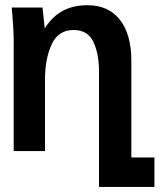

<svg xmlns="http://www.w3.org/2000/svg" viewBox="-20 -579 640 736"><path d="M27 -525.5 25 -550H143L151.5 -470Q179.5 -515 219.8 -537Q260 -559 315.5 -559Q396 -559 439.8 -503Q483.5 -447 483.5 -346V24.5H572V137.5H359.5V-306Q359.5 -372 338.2 -418Q317 -464 261.5 -464Q203 -464 177.8 -408.5Q152.5 -353 152.5 -274V0H32.5V-422Q32.5 -464 27 -525.5Z"/></svg>

Font: JuliaMono
Style: Bold
Weight: 700
Monospace: yes
Designer: cormullion
Foundry: corm
Version: Version 0.055; ttfautohint (v1.8.4)